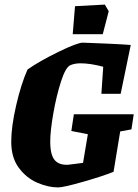

<svg xmlns="http://www.w3.org/2000/svg" viewBox="-20 -808 603 837"><path d="M553 -244 504 -235 475 -59Q425 -39 340.5 -15Q256 9 233 9Q190 9 142.5 -11.5Q95 -32 62 -76.5Q29 -121 29 -190Q29 -256 50.5 -349Q72 -442 100 -505Q151 -541 234 -581.5Q317 -622 341 -622Q374 -621 443 -618Q512 -615 550 -612L506 -399H422L430 -517Q374 -532 331 -532Q306 -532 287 -524Q266 -515 246 -453Q226 -391 212.5 -314Q199 -237 199 -191Q199 -132 219 -109.5Q239 -87 279 -90L342 -98L363 -223L291 -237L302 -310H563ZM307 -781 437 -788 454 -759 428 -659H297Z"/></svg>

Font: Grenze ExtraBold
Style: Italic
Weight: 800
Italic angle: -10°
Designer: Renata Polastri
Foundry: Omnibus-Type
Version: Version 1.002; ttfautohint (v1.8)